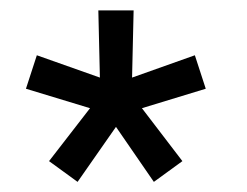

<svg xmlns="http://www.w3.org/2000/svg" viewBox="-20 -740 476 370"><path d="M129.5 -389.5 74.5 -429.5 153.5 -531.5 30 -569 51 -633.5 172.5 -590.5 169.5 -720H237.5L234.5 -590.5L355.5 -633.5L376.5 -569L253.5 -531.5L331.5 -429.5L276.5 -389.5L203.5 -495.5Z"/></svg>

Font: Manrope ExtraLight
Style: Regular
Weight: 400
Version: Version 4.504